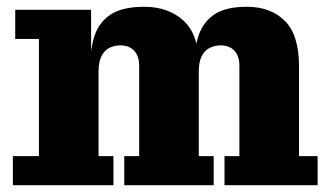

<svg xmlns="http://www.w3.org/2000/svg" viewBox="-20 -547 978 567"><path d="M18 0V-86H95V-432H25V-518H249V-344L271 -347V-86H315V0ZM347 0V-86H391V-352Q391 -382 376 -397.5Q361 -413 336 -413Q318 -413 303.5 -406Q289 -399 280 -382Q271 -365 271 -335L245 -334Q245 -393 257.5 -436Q270 -479 305 -503Q340 -527 406 -527Q477 -527 522 -486Q567 -445 567 -356V-86H611V0ZM643 0V-86H687V-352Q687 -382 672 -397.5Q657 -413 632 -413Q615 -413 600 -406Q585 -399 576 -382Q567 -365 567 -335L552 -334Q552 -393 564.5 -436Q577 -479 611 -503Q645 -527 709 -527Q779 -527 821 -485.5Q863 -444 863 -352V-86H918V0Z"/></svg>

Font: Montagu Slab 144pt
Style: Bold
Weight: 700
Designer: Florian Karsten
Foundry: Florian Karsten
Version: Version 1.000